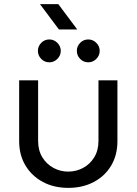

<svg xmlns="http://www.w3.org/2000/svg" viewBox="-20 -900 664 932"><path d="M312 12Q242 12 188.5 -16.5Q135 -45 104 -96Q73 -147 73 -215V-510H165V-216Q165 -170 185.5 -136.5Q206 -103 239.5 -85Q273 -67 311 -67Q350 -67 383.5 -85Q417 -103 437.5 -136.5Q458 -170 458 -216V-510H550V-215Q550 -147 519.5 -96Q489 -45 435 -16.5Q381 12 312 12ZM408.5 -597.5Q385.2 -597.5 369.1 -614.1Q353 -630.6 353 -653Q353 -675.4 369.1 -692Q385.2 -708.5 408.5 -708.5Q430.9 -708.5 447.5 -692Q464 -675.4 464 -653Q464 -630.6 447.5 -614.1Q430.9 -597.5 408.5 -597.5ZM219.5 -597.5Q196.2 -597.5 180.1 -614.1Q164 -630.6 164 -653Q164 -675.4 180.1 -692Q196.2 -708.5 219.5 -708.5Q241.9 -708.5 258.5 -692Q275 -675.4 275 -653Q275 -630.6 258.5 -614.1Q241.9 -597.5 219.5 -597.5ZM266 -757 174 -880H263L355 -757Z"/></svg>

Font: MuseoModerno
Style: Regular
Weight: 400
Designer: Pablo Cosgaya, Héctor Gatti, Marcela Romero, and the Authors of The MuseoModerno Project.
Foundry: Omnibus-Type Team
Version: Version 1.001